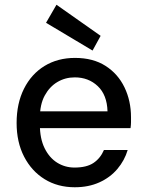

<svg xmlns="http://www.w3.org/2000/svg" viewBox="-20 -777 617 809"><path d="M295 12Q223 12 168 -22Q113 -56 81.5 -117Q50 -178 50 -259Q50 -341 81 -403Q112 -465 167.5 -499Q223 -533 296 -533Q372 -533 424.5 -499.5Q477 -466 504.5 -409Q532 -352 532 -283Q532 -273 532 -262Q532 -251 530 -237H124V-308H433Q431 -377 392 -414Q353 -451 295 -451Q255 -451 222 -431.5Q189 -412 168.5 -374.5Q148 -337 148 -280V-252Q148 -193 168 -152.5Q188 -112 221 -91.5Q254 -71 294 -71Q345 -71 374 -90.5Q403 -110 418 -145H518Q505 -101 474.5 -65Q444 -29 398.5 -8.5Q353 12 295 12ZM370 -564 174 -681 218 -757 404 -626Z"/></svg>

Font: DM Sans 10pt Medium
Style: Regular
Weight: 500
Version: Version 4.004;gftools[0.9.30]